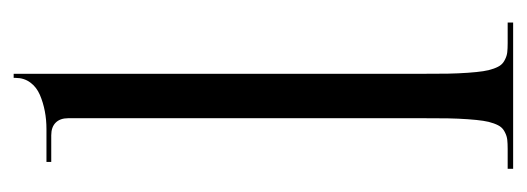

<svg xmlns="http://www.w3.org/2000/svg" viewBox="-265 -506 771 281"><g transform="rotate(-90 120.5 -365.5)"><path d="M14 0V-8H43Q51 -8 56.4 -8.6Q61.8 -9.2 66.9 -11.8Q72 -14.2 74.9 -17.8Q77.8 -21.2 80.4 -28.4Q83 -35.5 84.2 -43.9Q85.5 -52.2 86.5 -66.2Q87.5 -80.2 87.8 -95.8Q88 -111.2 88 -134V-651Q88 -663 81.5 -669.5Q75 -676 63 -676H24V-683H72Q85.8 -683 98.2 -685.4Q110.8 -687.8 122.1 -692.6Q133.5 -697.5 140.2 -706.6Q147 -715.8 147 -728V-731H153V-134Q153 -111.2 153.2 -95.8Q153.5 -80.2 154.5 -66.2Q155.5 -52.2 156.8 -43.9Q158 -35.5 160.6 -28.4Q163.2 -21.2 166.1 -17.8Q169 -14.2 174.1 -11.8Q179.2 -9.2 184.6 -8.6Q190 -8 198 -8H228V0Z"/></g></svg>

Font: FogtwoNo5
Style: Regular
Weight: 400
Designer: gluk (gluksza@wp.pl)
Foundry: gluk (gluksza@wp.pl)
Version: Version 0.87